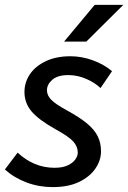

<svg xmlns="http://www.w3.org/2000/svg" viewBox="-22 -755 524 785"><path d="M-2 -62 50 -131Q82 -101 120 -85Q158 -69 201 -69Q233 -69 254 -78.5Q275 -88 285.5 -102.5Q296 -117 296 -131Q296 -156 277.5 -176.5Q259 -197 206 -226Q136 -265 107 -299.5Q78 -334 78 -379Q78 -418 100 -451Q122 -484 164.5 -504.5Q207 -525 266 -525Q312 -525 357.5 -508.5Q403 -492 436 -464L389 -395Q366 -417 330.5 -432.5Q295 -448 257 -448Q214 -448 192 -429Q170 -410 170 -386Q170 -365 187.5 -347Q205 -329 253 -303Q304 -275 334 -250Q364 -225 377.5 -198Q391 -171 391 -136Q391 -100 368.5 -66.5Q346 -33 302 -11.5Q258 10 193 10Q137 10 86.5 -9Q36 -28 -2 -62ZM240 -585 365 -735H482L331 -585Z"/></svg>

Font: Radio Canada
Style: Italic
Weight: 400
Italic angle: -12°
Designer: Charles Daoud, Etienne Aubert Bonn, Alexandre Saumier Demers, Jacques Le Bailly
Foundry: Radio-Canada
Version: Version 2.104;gftools[0.9.28.dev5+ged2979d]